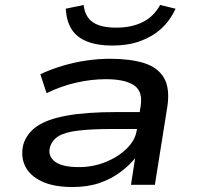

<svg xmlns="http://www.w3.org/2000/svg" viewBox="-20 -742 793 771"><path d="M271 9Q195 9 147 -14Q99 -37 80.5 -76Q62 -115 74 -163Q88 -207 128.5 -235Q169 -263 247 -277.5Q325 -292 450 -292H562L552 -224H432Q346 -224 293.5 -217.5Q241 -211 215.5 -195.5Q190 -180 181 -152Q171 -116 200 -93.5Q229 -71 297 -71Q354 -71 404.5 -91.5Q455 -112 489 -145.5Q523 -179 529 -218L545 -317Q554 -376 517.5 -400Q481 -424 405 -424Q348 -424 287.5 -410.5Q227 -397 167 -368L142 -444Q185 -464 232 -478Q279 -492 327.5 -499Q376 -506 422 -506Q502 -506 557.5 -489Q613 -472 638 -430Q663 -388 652 -314L602 0H506L523 -110L526 -111Q502 -80 465 -52Q428 -24 380.5 -7.5Q333 9 271 9ZM431 -559Q371 -559 329.5 -575.5Q288 -592 267.5 -624.5Q247 -657 244 -707L316 -722Q321 -675 352.5 -653Q384 -631 447 -631Q508 -631 552.5 -653Q597 -675 623 -722L685 -707Q663 -659 627 -626.5Q591 -594 542 -576.5Q493 -559 431 -559Z"/></svg>

Font: Nunito Sans 7pt Expanded Medium
Style: Italic
Weight: 500
Width: 7
Italic angle: -9°
Designer: Vernon Adams
Foundry: Vernon Adams
Version: Version 3.101;gftools[0.9.27]